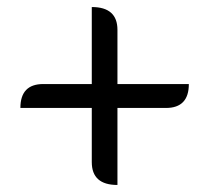

<svg xmlns="http://www.w3.org/2000/svg" viewBox="-20 -642 595 546"><path d="M314 -116Q241 -116 241 -181V-335H38Q38 -403 103 -403H241V-622Q314 -622 314 -557V-403H517Q517 -335 452 -335H314V-116Z"/></svg>

Font: Swei Toothpaste CJK TC
Style: Regular
Weight: 400
Version: Version 1.0